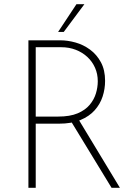

<svg xmlns="http://www.w3.org/2000/svg" viewBox="-20 -899 665 919"><path d="M269 -706Q304 -706 341.5 -695.5Q379 -685 411 -661.5Q443 -638 463 -601Q483 -564 483 -512Q483 -473 471 -436.5Q459 -400 433 -371Q407 -342 365 -324.5Q323 -307 261 -307H151V0H116V-706ZM258 -341Q315 -341 351.5 -356.5Q388 -372 409 -397Q430 -422 439 -451.5Q448 -481 448 -510Q448 -545 435 -574.5Q422 -604 398.5 -626Q375 -648 343 -660.5Q311 -673 273 -673H151V-341ZM355 -329 554 0H514L314 -328ZM384 -879 285 -746H258L346 -879Z"/></svg>

Font: Josefin Sans ExtraLight
Style: Regular
Weight: 250
Designer: Santiago Orozco
Foundry: Typemade
Version: Version 2.000